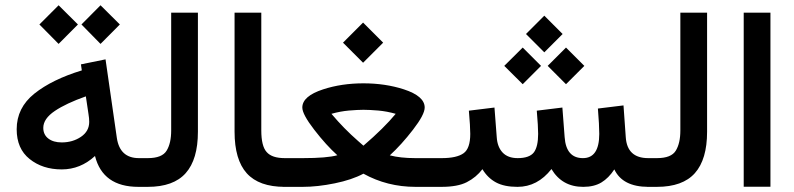

<svg xmlns="http://www.w3.org/2000/svg" viewBox="-20 -727 3089 747"><path d="M296.9 -631.8 371.1 -706.5 446.3 -631.8 371.1 -556.2ZM133.3 -631.8 208 -706.5 283.2 -631.8 208 -556.2ZM535.6 0H518.6Q379.9 0 349.6 -120.1Q293 -67.9 220.2 -67.9Q145.5 -67.9 95.2 -108.4Q44.9 -148.4 44.9 -224.1Q44.9 -307.6 113.8 -362.8Q183.1 -418 298.3 -453.1L294.9 -476.6L390.6 -496.1L434.6 -190.4Q446.3 -111.8 520.5 -111.8H535.6ZM327.1 -252.9Q327.1 -266.6 324.2 -283.7L314 -352.1Q236.8 -324.7 193.4 -295.4Q148.4 -265.1 148.4 -229.5Q148.4 -203.1 168 -188Q187.5 -172.9 220.2 -172.9Q262.7 -172.9 294.9 -194.6Q327.1 -216.3 327.1 -252.9Z M516.1 0V-111.8H555.2Q610.8 -111.8 628.4 -141.1Q646 -169.9 646 -219.2V-677.7H750V-214.4Q750 -106.9 702.6 -53.5Q655.3 0 554.7 0Z M892.6 -214.8V-677.7H996.6V-219.7Q996.6 -158.2 1017.6 -135.3Q1038.1 -111.8 1087.9 -111.8H1100.1V0H1087.9Q987.8 0 940.2 -52.7Q892.6 -105.5 892.6 -214.8Z M1551.3 -379.4Q1632.3 -353 1632.3 -308.6Q1632.3 -281.2 1586.9 -222.4Q1541.5 -163.6 1496.6 -122.6Q1537.6 -111.8 1596.2 -111.8H1672.4V0H1596.7Q1486.3 0 1394 -51.3Q1349.1 -27.3 1282.2 -13.7Q1215.3 0 1157.7 0H1080.6V-111.8H1158.2Q1252.4 -111.8 1292.5 -123Q1249 -162.1 1202.6 -222.2Q1156.2 -282.2 1156.2 -308.6Q1156.2 -353 1237.3 -379.4Q1309.1 -402.8 1394 -402.8Q1479 -402.8 1551.3 -379.4ZM1314.5 -561 1392.6 -639.2 1470.7 -561 1392.6 -482.9ZM1394 -299.8Q1371.6 -299.8 1337.4 -296.9Q1303.7 -293.9 1269.5 -284.2Q1317.4 -227.1 1374 -177.7L1394 -160.2Q1474.6 -229.5 1519.5 -284.2Q1485.4 -293.9 1452.1 -296.9Q1417.5 -299.8 1394 -299.8Z M2026.4 -594.7 2097.7 -666 2168.9 -594.7 2097.7 -523.4ZM2110.8 -470.7 2182.1 -542 2253.4 -470.7 2182.1 -399.4ZM1941.9 -470.7 2013.7 -542 2085 -470.7 2013.7 -399.4ZM2249 0Q2167 0 2125.5 -69.3Q2071.3 0 1993.2 0Q1941.9 0 1909.7 -17.3Q1877.4 -34.7 1856.9 -68.8Q1833 -37.1 1795.9 -18.1Q1760.3 0 1697.8 0H1652.8V-111.8H1698.7Q1757.3 -111.8 1783.7 -130.9Q1809.6 -149.4 1809.6 -206.1Q1809.6 -234.9 1804.2 -296.4L1903.8 -308.6L1912.6 -193.4Q1915 -155.3 1935.5 -133.5Q1956.1 -111.8 1994.1 -111.8Q2040.5 -111.8 2057.6 -134.8Q2073.7 -157.2 2073.7 -206.1Q2073.7 -234.9 2068.4 -296.4L2168 -308.6L2176.8 -193.4Q2182.6 -111.8 2248 -111.8Q2311.5 -111.8 2311.5 -206.1Q2311.5 -240.2 2306.2 -304.7L2405.8 -316.9L2414.6 -193.4Q2419.9 -111.8 2502 -111.8H2516.6V0H2502.9Q2402.3 0 2370.1 -67.9Q2348.1 -34.2 2319.8 -17.1Q2291.5 0 2249 0Z M2497.1 0V-111.8H2536.1Q2591.8 -111.8 2609.4 -141.1Q2627 -169.9 2627 -219.2V-677.7H2731V-214.4Q2731 -106.9 2683.6 -53.5Q2636.2 0 2535.6 0Z M2873.5 -677.7H2977.5V-0.5H2873.5Z"/></svg>

Font: Vazirmatn UI FD NL Medium
Style: Regular
Weight: 500
Designer: Saber Rastikerdar
Foundry: Saber Rastikerdar
Version: Version 33.003